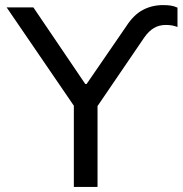

<svg xmlns="http://www.w3.org/2000/svg" viewBox="-20 -734 717 754"><path d="M270 0V-367L287 -294L6 -705H111L315 -404H320L476 -631Q505 -676 541 -695Q577 -714 620 -714Q638 -714 651 -712Q664 -710 677 -704V-628Q667 -632 656 -634Q645 -636 631 -636Q605 -636 584.5 -624Q564 -612 546 -586L347 -294L363 -367V0Z"/></svg>

Font: Nunito Sans 6pt
Style: Regular
Weight: 400
Version: Version 3.101;gftools[0.9.27]